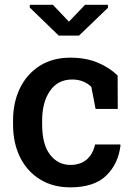

<svg xmlns="http://www.w3.org/2000/svg" viewBox="-20 -782 565 812"><path d="M277.3 10.3Q203.1 10.3 148.7 -23.7Q94.2 -57.6 64.7 -117.4Q35.2 -177.2 35.2 -255.4V-272.5Q35.2 -349.1 64.5 -409.2Q93.8 -469.2 148.2 -503.7Q202.6 -538.1 276.9 -538.1Q344.7 -538.1 395 -516.4Q445.3 -494.6 477.5 -462.4L478 -321.3H384.3L366.2 -414.6Q352.5 -428.7 331.5 -437.3Q310.5 -445.8 285.6 -445.8Q224.6 -445.8 191.4 -397.7Q158.2 -349.6 158.2 -272.5V-255.4Q158.2 -171.4 191.7 -127.9Q225.1 -84.5 277.8 -84.5Q319.8 -84.5 346.7 -107.4Q373.5 -130.4 381.8 -170.9H488.3L489.7 -168Q481 -90.3 429.9 -40Q378.9 10.3 277.3 10.3ZM436.5 -761.7V-749L314 -631.3H228.5L106 -750V-761.7H203.6L271.5 -690.4L339.8 -761.7Z"/></svg>

Font: Roboto Slab Medium
Style: Regular
Weight: 500
Designer: Google
Version: Version 2.001; ttfautohint (v1.8.3)